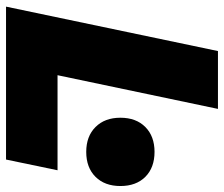

<svg xmlns="http://www.w3.org/2000/svg" viewBox="-73 -670 743 637"><g transform="rotate(90 298.5 -351.5)"><path d="M2 0 149.4 -703.1H341.3L229.5 -170.9H544.9L509.3 0ZM483.9 -266.1Q432.1 -266.1 401.4 -296.9Q370.6 -327.6 370.6 -379.4Q370.6 -431.6 401.4 -462.2Q432.1 -492.7 483.9 -492.7Q536.1 -492.7 566.7 -462.2Q597.2 -431.6 597.2 -379.4Q597.2 -327.6 566.7 -296.9Q536.1 -266.1 483.9 -266.1Z"/></g></svg>

Font: Schibsted Grotesk Black
Style: Italic
Weight: 900
Italic angle: -12°
Designer: Bakken & Baeck AS, Henrik Kongsvoll
Foundry: Schibsted ASA
Version: Version 1.100;gftools[0.9.25]